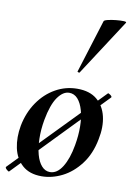

<svg xmlns="http://www.w3.org/2000/svg" viewBox="-91 -787 587 858"><g transform="rotate(10 202.5 -357.5)"><path d="M12 18Q9 20 0.5 12Q-8 4 -5 0L386 -402Q388 -405 397.5 -398Q407 -391 404 -387ZM158 14Q103 14 70.5 -15Q38 -44 28 -91Q18 -138 28 -193Q40 -254 72 -300.5Q104 -347 150 -373Q196 -399 249 -399Q305 -399 338 -371.5Q371 -344 382 -297.5Q393 -251 381 -193Q368 -125 332.5 -78.5Q297 -32 251 -9Q205 14 158 14ZM192 -11Q224 -11 247.5 -48.5Q271 -86 282 -149Q290 -194 289.5 -234.5Q289 -275 280 -307Q271 -339 255 -357Q239 -375 216 -375Q188 -375 164 -341Q140 -307 127 -236Q119 -191 120 -150Q121 -109 129.5 -78Q138 -47 154 -29Q170 -11 192 -11ZM246 -473Q245 -470 239.5 -472Q234 -474 236 -476L311 -716Q312 -721 328.5 -725Q345 -729 365 -731Q385 -733 399.5 -732.5Q414 -732 411 -727Z"/></g></svg>

Font: Cormorant
Style: Bold Italic
Weight: 700
Italic angle: -10°
Designer: Christian Thalmann (Catharsis Fonts)
Foundry: Catharsis Fonts
Version: Version 4.000